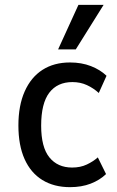

<svg xmlns="http://www.w3.org/2000/svg" viewBox="-20 -764 485 793"><path d="M269 9Q203 9 155 -20.5Q107 -50 81.5 -107Q56 -164 56 -246Q56 -328 82 -386.5Q108 -445 155.5 -475.5Q203 -506 269 -506Q317 -506 355.5 -491Q394 -476 420 -451L388 -380Q366 -400 339 -412.5Q312 -425 279 -425Q217 -425 183.5 -381Q150 -337 150 -245Q150 -156 184 -114Q218 -72 278 -72Q312 -72 338.5 -84.5Q365 -97 384 -114L418 -45Q392 -20 354.5 -5.5Q317 9 269 9ZM220 -560 304 -744H408L293 -560Z"/></svg>

Font: Nunito Sans 7pt Condensed Medium
Style: Regular
Weight: 500
Width: 3
Designer: Vernon Adams
Foundry: Vernon Adams
Version: Version 3.101;gftools[0.9.27]